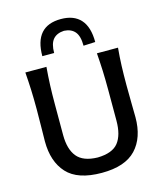

<svg xmlns="http://www.w3.org/2000/svg" viewBox="-140 -1078 1010 1192"><g transform="rotate(-15 365.0 -482.0)"><path d="M365.5 12Q211 12 142.2 -63Q73.5 -138 73.5 -268.5Q73.5 -298.5 74.8 -356.2Q76 -414 76 -474.5Q76 -542.5 73.8 -598Q71.5 -653.5 67 -713H202.5Q197.5 -653.5 195.2 -598Q193 -542.5 193 -474.5V-277.5Q193 -186 232.5 -137.5Q272 -89 365 -87Q460 -89 498 -137.2Q536 -185.5 536 -278V-474.5Q536 -542.5 533.8 -598Q531.5 -653.5 527 -713H662.5Q657 -653.5 655 -598Q653 -542.5 653 -474.5Q653 -414 654.2 -355.8Q655.5 -297.5 655.5 -268Q655.5 -136.5 585.5 -62.2Q515.5 12 365.5 12ZM459 -780Q459 -842 435.2 -870.2Q411.5 -898.5 365.5 -901Q318.5 -898.5 294.8 -870.8Q271 -843 271 -783.5H195Q195 -976.5 365.5 -976.5Q448.5 -976.5 491.8 -928.2Q535 -880 535 -783.5Z"/></g></svg>

Font: Commissioner Flair Medium
Style: Regular
Weight: 500
Designer: Kostas Bartsokas
Foundry: Kostas Bartsokas
Version: Version 1.000; ttfautohint (v1.8.3)